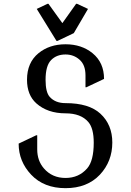

<svg xmlns="http://www.w3.org/2000/svg" viewBox="-20 -980 689 1010"><path d="M78.1 -224.6 170.9 -268.6H175.8V-194.3Q175.8 -134.8 210.9 -94.2Q254.4 -43.9 324.7 -43.9Q394.5 -43.9 438.5 -94.2Q473.1 -133.8 473.1 -229.5Q473.1 -304.7 444.8 -337.9Q405.8 -383.8 324.7 -383.8Q230 -383.8 170.9 -436.5Q122.1 -480.5 122.1 -560.5Q122.1 -650.9 182.6 -700.2Q240.2 -747.1 324.7 -747.1Q409.2 -747.1 466.8 -700.2Q527.3 -650.9 527.3 -564.9L434.6 -521H429.7V-583.5Q429.7 -639.2 397.9 -666.5Q367.2 -693.4 324.7 -693.4Q277.3 -693.4 248.5 -663.6Q219.7 -633.8 219.7 -560.1Q219.7 -494.6 241.7 -470.2Q271 -437.5 324.7 -437.5Q447.8 -437.5 507.8 -382.3Q570.8 -324.2 570.8 -230.5Q570.8 -130.9 505.4 -61Q438.5 9.8 324.7 9.8Q210.9 9.8 144 -61Q78.1 -130.9 78.1 -224.6ZM277.3 -764.6 173.3 -933.1 230 -960H234.9L308.1 -858.4L380.4 -960H385.3L442.9 -933.1L368.2 -805.7L282.2 -764.6Z"/></svg>

Font: Nova Slim
Style: Book
Weight: 400
Version: Version 2.000